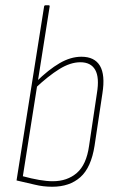

<svg xmlns="http://www.w3.org/2000/svg" viewBox="-20 -703 443 731"><path d="M179 8Q144 8 112 0Q80 -8 43 -16L148 -679Q149 -683 154 -683H165Q170 -683 169 -678L67 -32Q100 -23 129 -18Q158 -13 181 -13Q236 -13 272.5 -44.5Q309 -76 319 -147L349 -348Q359 -408 342.5 -437Q326 -466 286 -466Q248 -466 206 -440Q164 -414 114 -367L118 -392Q165 -438 207 -462.5Q249 -487 290 -487Q340 -487 360.5 -452.5Q381 -418 370 -348L340 -148Q327 -65 286 -28.5Q245 8 179 8Z"/></svg>

Font: Sofia Sans Condensed Thin
Style: Italic
Weight: 250
Italic angle: -9°
Version: Version 4.100